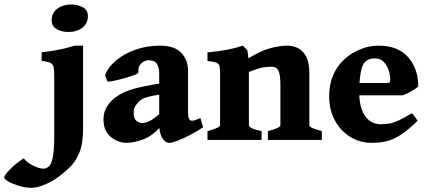

<svg xmlns="http://www.w3.org/2000/svg" viewBox="-167 -640 1958 878"><path d="M234.9 -566.4Q234.9 -532.7 209.5 -513.2Q184.1 -493.7 145 -493.7Q117.7 -493.7 93.5 -506.3Q69.3 -519 69.3 -547.9Q69.3 -581.5 95.5 -600.6Q121.6 -619.6 158.7 -619.6Q186 -619.6 210.4 -607.4Q234.9 -595.2 234.9 -566.4ZM212.9 -49.8Q212.9 19 194.8 60.5Q176.8 102.1 150.9 126.2Q125 150.4 100.6 168.5Q76.7 187 40.8 202.9Q4.9 218.8 -23.9 218.8Q-50.3 218.8 -78.9 210.2Q-107.4 201.7 -127.4 190.7Q-147.5 179.7 -147.5 171.9Q-147.5 164.1 -136.2 150.6Q-125 137.2 -109.4 123Q-93.8 108.9 -79.1 98.1Q-64.5 87.4 -58.1 84.5Q-42.5 104.5 -14.4 117.9Q13.7 131.3 30.8 131.3Q45.4 131.3 56.9 120.6Q68.4 109.9 74.7 77.6Q81.1 45.4 81.1 -19V-284.2Q81.1 -314.9 78.6 -330.3Q76.2 -345.7 64.2 -352.1Q52.2 -358.4 23.4 -361.3V-400.4Q59.6 -405.3 83 -409.2Q106.4 -413.1 127.2 -418.2Q147.9 -423.3 174.8 -431.2H212.9Z M761.7 -58.1Q736.3 -40.5 705.1 -24.2Q673.8 -7.8 647 2.7Q620.1 13.2 607.4 13.2Q587.4 13.2 574.2 -10Q561 -33.2 561 -73.2V-304.2Q561 -331.1 550.8 -347.7Q540.5 -364.3 512.2 -364.7Q495.6 -364.7 479.5 -350.3Q463.4 -335.9 465.8 -308.6Q466.3 -304.2 447 -296.9Q427.7 -289.6 401.4 -282.2Q375 -274.9 352.8 -270.3Q330.6 -265.6 324.7 -267.1L313 -295.4Q328.1 -334.5 365.7 -365.2Q403.3 -396 454.8 -413.6Q506.3 -431.2 563 -431.2Q632.8 -431.2 662.8 -397.5Q692.9 -363.8 692.9 -317.4V-123Q692.9 -87.9 710.9 -87.9Q717.3 -87.9 724.4 -90.3Q731.4 -92.8 749.5 -100.1ZM565.4 -208Q522 -201.2 501.5 -194.6Q481 -188 470.2 -177.7Q458.5 -166 451.4 -154.1Q444.3 -142.1 444.3 -124Q444.3 -96.7 457.5 -86.9Q470.7 -77.1 482.4 -77.1Q493.7 -77.1 511.7 -84Q529.8 -90.8 565.4 -121.6L568.8 -61.5Q526.9 -16.1 484.9 -1.5Q442.9 13.2 412.6 13.2Q372.1 13.2 339.1 -14.4Q306.2 -42 306.2 -94.2Q306.2 -122.1 316.7 -142.6Q327.1 -163.1 343.8 -179.7Q358.4 -194.3 380.9 -208Q403.3 -221.7 446.3 -234.1Q489.3 -246.6 565.4 -258.3Z M1058.1 0V-40.5Q1090.3 -48.8 1102.8 -55.2Q1115.2 -61.5 1115.2 -67.9V-252Q1115.2 -298.3 1106.4 -316.7Q1097.7 -335 1074.2 -335Q1056.6 -335 1035.6 -331.5Q1014.6 -328.1 971.2 -311V-67.9Q971.2 -52.2 1029.3 -40.5V0H781.7V-40.5Q839.4 -55.7 839.4 -67.9V-302.7Q839.4 -326.7 836.9 -337.6Q834.5 -348.6 822.5 -353.3Q810.5 -357.9 781.7 -361.3V-400.4Q832.5 -405.3 869.6 -412.1Q906.7 -418.9 943.8 -431.2L964.4 -409.7L969.2 -373.5Q1029.3 -409.7 1071.3 -420.4Q1113.3 -431.2 1147.9 -431.2Q1173.8 -431.2 1196.5 -419.4Q1219.2 -407.7 1233.4 -380.4Q1247.6 -353 1247.6 -305.7V-67.9Q1247.6 -61.5 1258.8 -55.7Q1270 -49.8 1304.7 -40.5V0Z M1745.6 -244.6Q1740.2 -238.8 1726.8 -230.5Q1713.4 -222.2 1698.7 -214.8Q1684.1 -207.5 1674.3 -204.1H1395L1396 -260.3H1600.6Q1610.8 -260.3 1614.3 -263.7Q1617.7 -267.1 1617.7 -276.4Q1617.7 -295.4 1610.6 -318.1Q1603.5 -340.8 1587.9 -356.9Q1572.3 -373 1546.9 -373Q1501 -373 1488.3 -331.8Q1475.6 -290.5 1475.6 -217.8Q1475.6 -151.4 1501.2 -111.6Q1526.9 -71.8 1576.2 -71.8Q1595.2 -71.8 1613.3 -75Q1631.3 -78.1 1655.3 -88.9Q1679.2 -99.6 1715.3 -121.6Q1721.2 -119.1 1731 -105Q1740.7 -90.8 1742.7 -87.4Q1700.2 -46.4 1667.2 -24.7Q1634.3 -2.9 1603 5.1Q1571.8 13.2 1533.2 13.2Q1479 13.2 1434.8 -13.9Q1390.6 -41 1364.5 -89.1Q1338.4 -137.2 1338.4 -200.2Q1338.4 -317.9 1427.2 -384.8Q1453.1 -404.3 1488.8 -417.7Q1524.4 -431.2 1564.5 -431.2Q1652.8 -431.2 1699.2 -378.7Q1745.6 -326.2 1745.6 -244.6Z"/></svg>

Font: Dai Banna SIL
Style: Bold
Weight: 700
Designer: Victor Gaultney
Foundry: SIL International
Version: Version 4.000